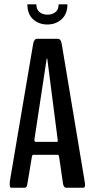

<svg xmlns="http://www.w3.org/2000/svg" viewBox="-20 -885 441 905"><path d="M108.9 -864.7H151.4Q151.4 -839.8 166.5 -827.9Q181.6 -815.9 204.1 -815.9Q226.1 -815.9 241.2 -827.6Q256.3 -839.4 256.3 -864.7H297.9Q297.4 -817.9 269.8 -793.7Q242.2 -769.5 203.1 -769.5Q164.1 -769.5 136.7 -793.5Q109.4 -817.4 108.9 -864.7ZM33.2 0Q25.9 0 25.9 -14.2V-22.5Q25.9 -28.8 26.4 -30.8L136.2 -677.7Q140.1 -701.2 154.3 -702.1H253.4Q267.1 -701.2 271 -677.7L378.9 -30.8Q378.9 -29.3 379.6 -25.4Q380.4 -21.5 380.6 -18.6Q380.9 -15.6 380.9 -13.7Q380.9 0 372.6 0H292Q280.3 0 276.9 -20L258.8 -144.5Q257.3 -155.3 253.4 -155.3H135.3Q131.8 -155.3 129.9 -144L109.4 -20.5Q107.4 -8.3 104.5 -4.2Q101.6 0 95.7 0ZM149.4 -216.3H249Q252.4 -216.3 252.4 -225.1Q252.4 -228 251.5 -229.5L203.1 -606Q202.6 -609.4 201.7 -609.4Q200.2 -609.4 199.7 -606.4L142.6 -230Q142.1 -226.6 142.1 -225.6Q142.1 -216.3 149.4 -216.3Z"/></svg>

Font: BenchNine
Style: Bold
Weight: 700
Version: Version 1 ; ttfautohint (v0.92.18-e454-dirty) -l 8 -r 50 -G 